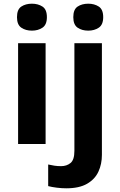

<svg xmlns="http://www.w3.org/2000/svg" viewBox="-20 -780 650 1040"><path d="M153 -760Q186 -760 210 -744.5Q234 -729 234 -687Q234 -646 210 -630Q186 -614 153 -614Q119 -614 95.5 -630Q72 -646 72 -687Q72 -729 95.5 -744.5Q119 -760 153 -760ZM227 -546V0H78V-546ZM377 -687Q377 -729 400.5 -744.5Q424 -760 458 -760Q491 -760 515 -744.5Q539 -729 539 -687Q539 -646 515 -630Q491 -614 458 -614Q424 -614 400.5 -630Q377 -646 377 -687ZM339 240Q314 240 286.5 236.5Q259 233 241 228V111Q259 115 275 117.5Q291 120 311 120Q341 120 362 103Q383 86 383 37V-546H532V59Q532 109 513 150Q494 191 451.5 215.5Q409 240 339 240Z"/></svg>

Font: Noto Sans Gurmukhi
Style: Bold
Weight: 700
Designer: Jelle Bosma - Monotype Design Team
Foundry: Monotype Imaging Inc.
Version: Version 2.004; ttfautohint (v1.8.4.7-5d5b)